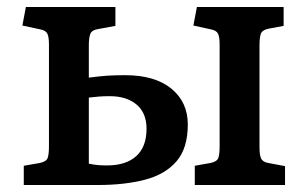

<svg xmlns="http://www.w3.org/2000/svg" viewBox="-20 -529 879 549"><path d="M48 0V-55L94 -63Q113 -67 116.5 -78Q120 -89 120 -111V-402Q120 -423 115.5 -432.5Q111 -442 95 -445L44 -456L54 -509H310V-455L261 -446Q242 -443 238 -431.5Q234 -420 234 -399V-307Q265 -311 285.5 -312.5Q306 -314 338 -314Q423 -314 470 -275.5Q517 -237 517 -173Q517 -105 484.5 -67.5Q452 -30 394 -15Q336 0 260 0ZM537 0V-55L582 -63Q601 -67 604.5 -78Q608 -89 608 -111V-402Q608 -423 603.5 -432.5Q599 -442 583 -445L533 -456L543 -509H791V-455L748 -447Q729 -443 725.5 -431.5Q722 -420 722 -399V-107Q722 -86 726.5 -76Q731 -66 747 -63L795 -54V0ZM286 -56Q340 -56 369.5 -82.5Q399 -109 399 -161Q399 -206 370.5 -230Q342 -254 294 -254Q276 -254 264 -253Q252 -252 234 -250V-61Q249 -58 259.5 -57Q270 -56 286 -56Z"/></svg>

Font: Literata 12pt Medium
Style: Regular
Weight: 500
Designer: Latin by Veronika Burian and Jose Scaglione. Greek by Irene Vlachou. Cyrillic by Vera Evstafieva.
Foundry: TypeTogether
Version: Version 3.002